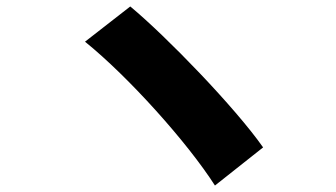

<svg xmlns="http://www.w3.org/2000/svg" viewBox="-20 -641 1040 594"><path d="M383 -621 243 -512C378 -403 560 -200 645 -67L794 -185C707 -309 495 -528 383 -621Z"/></svg>

Font: Noto Sans CJK HK Black
Style: Regular
Weight: 900
Designer: Ryoko NISHIZUKA 西塚涼子 (kana, bopomofo & ideographs); Paul D. Hunt (Latin, Greek & Cyrillic); Sandoll Communications 산돌커뮤니
Foundry: Adobe
Version: Version 2.004;hotconv 1.0.118;makeotfexe 2.5.65603